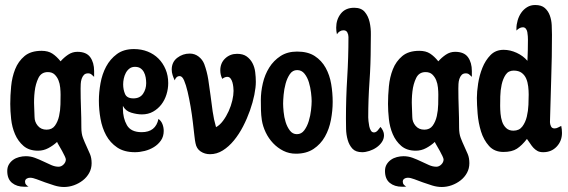

<svg xmlns="http://www.w3.org/2000/svg" viewBox="-20 -607 2271 767"><path d="M146 -404Q172 -404 189 -393Q206 -382 222 -362Q235 -377 252 -388.5Q269 -400 289 -400Q325 -400 340.5 -378.5Q356 -357 356 -323V-300Q351 -305 345.5 -309.5Q340 -314 332 -314Q321 -314 315 -307.5Q309 -301 306 -291.5Q303 -282 302.5 -271.5Q302 -261 302 -253Q302 -214 303.5 -175Q305 -136 305 -97Q305 -73 311.5 -56Q318 -39 325.5 -23Q333 -7 339.5 8.5Q346 24 346 45Q346 66 336.5 83.5Q327 101 311 113.5Q295 126 275.5 133Q256 140 236 140Q217 140 197.5 134Q178 128 160 121.5Q142 115 126.5 109Q111 103 100 103Q92 103 86 107Q80 111 80 119Q80 126 84.5 131Q89 136 94 138Q89 139 85.5 139Q82 139 77 139Q47 139 28 123.5Q9 108 9 76Q9 61 15.5 50Q22 39 32.5 31.5Q43 24 56.5 20.5Q70 17 83 17Q102 17 119.5 23.5Q137 30 153.5 38Q170 46 185 52.5Q200 59 214 59Q225 59 234 50Q243 41 243 30Q243 26 238.5 16.5Q234 7 228 -4Q222 -15 216 -25Q210 -35 208 -40Q193 -26 173.5 -15.5Q154 -5 132 -5Q96 -5 74 -24Q52 -43 40 -71Q28 -99 24.5 -131.5Q21 -164 21 -192Q21 -225 24.5 -262Q28 -299 40.5 -330.5Q53 -362 78 -383Q103 -404 146 -404ZM118 -140Q118 -120 131 -104.5Q144 -89 166 -89Q188 -89 199.5 -105Q211 -121 216 -143.5Q221 -166 221.5 -190Q222 -214 222 -229Q222 -241 220.5 -257Q219 -273 213.5 -286.5Q208 -300 198 -309.5Q188 -319 171 -319Q145 -319 133.5 -295.5Q122 -272 118.5 -241.5Q115 -211 116.5 -181.5Q118 -152 118 -140Z M515 -411Q545 -411 570 -401Q595 -391 613 -373Q631 -355 641.5 -330Q652 -305 652 -275Q652 -252 645 -229.5Q638 -207 624.5 -189.5Q611 -172 591.5 -161Q572 -150 547 -150Q527 -150 504 -157Q481 -164 471 -184V-173Q471 -135 487 -107Q503 -79 546 -79Q602 -79 613 -132Q624 -124 629 -111Q634 -98 634 -84Q634 -62 623 -46Q612 -30 595 -19.5Q578 -9 558 -4Q538 1 519 1Q476 1 448 -18Q420 -37 404 -66.5Q388 -96 381.5 -132.5Q375 -169 375 -205Q375 -238 381.5 -274.5Q388 -311 404 -341Q420 -371 447 -391Q474 -411 515 -411ZM472 -270Q472 -249 479.5 -231.5Q487 -214 513 -214Q539 -214 551.5 -232.5Q564 -251 564 -275Q564 -286 562 -297.5Q560 -309 555 -318.5Q550 -328 541.5 -334Q533 -340 519 -340Q506 -340 497 -333Q488 -326 482.5 -315.5Q477 -305 474.5 -293Q472 -281 472 -270Z M738 -393Q758 -393 773.5 -381Q789 -369 796 -351Q807 -321 812 -289.5Q817 -258 821 -226Q825 -194 829.5 -162Q834 -130 843 -99Q858 -107 871 -124.5Q884 -142 893.5 -163Q903 -184 908 -205.5Q913 -227 913 -244Q913 -250 912 -259.5Q911 -269 908.5 -278Q906 -287 901 -293.5Q896 -300 888 -300Q878 -300 868 -292Q860 -308 860 -326Q860 -355 879.5 -373.5Q899 -392 927 -392Q951 -392 965.5 -381.5Q980 -371 988.5 -355Q997 -339 999.5 -319Q1002 -299 1002 -280Q1002 -258 996 -228Q990 -198 978.5 -165.5Q967 -133 951 -102Q935 -71 914.5 -46Q894 -21 870 -6Q846 9 819 9Q798 9 781.5 -2Q765 -13 761 -35Q759 -43 756.5 -65.5Q754 -88 750.5 -118Q747 -148 741.5 -180.5Q736 -213 729.5 -240.5Q723 -268 715.5 -285.5Q708 -303 698 -303Q690 -303 685 -298Q680 -293 678 -286Q673 -296 669.5 -307Q666 -318 666 -329Q666 -359 688 -376Q710 -393 738 -393Z M1167 -401Q1210 -401 1237.5 -383Q1265 -365 1281 -336Q1297 -307 1303 -271.5Q1309 -236 1309 -200Q1309 -165 1302 -128Q1295 -91 1278 -61Q1261 -31 1232.5 -12Q1204 7 1162 7Q1135 7 1112 -4.5Q1089 -16 1071 -35Q1053 -54 1041.5 -78Q1030 -102 1026 -127Q1023 -147 1022.5 -167Q1022 -187 1022 -207Q1022 -240 1030 -274.5Q1038 -309 1055.5 -337Q1073 -365 1100.5 -383Q1128 -401 1167 -401ZM1166 -71Q1184 -71 1195.5 -86.5Q1207 -102 1213.5 -123.5Q1220 -145 1222.5 -167Q1225 -189 1225 -203Q1225 -216 1222.5 -237Q1220 -258 1214 -278Q1208 -298 1196.5 -312.5Q1185 -327 1167 -327Q1149 -327 1138 -311Q1127 -295 1121 -273Q1115 -251 1113 -228.5Q1111 -206 1111 -193Q1111 -181 1113 -160Q1115 -139 1121 -119.5Q1127 -100 1138 -85.5Q1149 -71 1166 -71Z M1395 -576Q1423 -576 1437 -559.5Q1451 -543 1456.5 -519Q1462 -495 1461.5 -468.5Q1461 -442 1461 -423Q1461 -351 1456 -280.5Q1451 -210 1451 -138Q1451 -133 1452 -123Q1453 -113 1455 -103Q1457 -93 1461.5 -85.5Q1466 -78 1474 -78Q1482 -78 1489 -86Q1496 -94 1500 -100Q1506 -93 1510 -84.5Q1514 -76 1514 -67Q1514 -52 1505.5 -39.5Q1497 -27 1484 -18Q1471 -9 1455.5 -4Q1440 1 1427 1Q1401 1 1388 -13Q1375 -27 1369 -48Q1363 -69 1362.5 -92Q1362 -115 1362 -133Q1362 -215 1367 -296Q1372 -377 1372 -459Q1372 -469 1367.5 -477.5Q1363 -486 1352 -486Q1344 -486 1337 -481.5Q1330 -477 1326 -470Q1323 -483 1323 -496Q1323 -529 1341.5 -552.5Q1360 -576 1395 -576Z M1655 -404Q1681 -404 1698 -393Q1715 -382 1731 -362Q1744 -377 1761 -388.5Q1778 -400 1798 -400Q1834 -400 1849.5 -378.5Q1865 -357 1865 -323V-300Q1860 -305 1854.5 -309.5Q1849 -314 1841 -314Q1830 -314 1824 -307.5Q1818 -301 1815 -291.5Q1812 -282 1811.5 -271.5Q1811 -261 1811 -253Q1811 -214 1812.5 -175Q1814 -136 1814 -97Q1814 -73 1820.5 -56Q1827 -39 1834.5 -23Q1842 -7 1848.5 8.5Q1855 24 1855 45Q1855 66 1845.5 83.5Q1836 101 1820 113.5Q1804 126 1784.5 133Q1765 140 1745 140Q1726 140 1706.5 134Q1687 128 1669 121.5Q1651 115 1635.5 109Q1620 103 1609 103Q1601 103 1595 107Q1589 111 1589 119Q1589 126 1593.5 131Q1598 136 1603 138Q1598 139 1594.5 139Q1591 139 1586 139Q1556 139 1537 123.5Q1518 108 1518 76Q1518 61 1524.5 50Q1531 39 1541.5 31.5Q1552 24 1565.5 20.5Q1579 17 1592 17Q1611 17 1628.5 23.5Q1646 30 1662.5 38Q1679 46 1694 52.5Q1709 59 1723 59Q1734 59 1743 50Q1752 41 1752 30Q1752 26 1747.5 16.5Q1743 7 1737 -4Q1731 -15 1725 -25Q1719 -35 1717 -40Q1702 -26 1682.5 -15.5Q1663 -5 1641 -5Q1605 -5 1583 -24Q1561 -43 1549 -71Q1537 -99 1533.5 -131.5Q1530 -164 1530 -192Q1530 -225 1533.5 -262Q1537 -299 1549.5 -330.5Q1562 -362 1587 -383Q1612 -404 1655 -404ZM1627 -140Q1627 -120 1640 -104.5Q1653 -89 1675 -89Q1697 -89 1708.5 -105Q1720 -121 1725 -143.5Q1730 -166 1730.5 -190Q1731 -214 1731 -229Q1731 -241 1729.5 -257Q1728 -273 1722.5 -286.5Q1717 -300 1707 -309.5Q1697 -319 1680 -319Q1654 -319 1642.5 -295.5Q1631 -272 1627.5 -241.5Q1624 -211 1625.5 -181.5Q1627 -152 1627 -140Z M2118 -587Q2143 -587 2156.5 -575Q2170 -563 2176.5 -545Q2183 -527 2184 -506.5Q2185 -486 2185 -468Q2185 -380 2182 -293.5Q2179 -207 2177 -119Q2177 -111 2181 -102.5Q2185 -94 2195 -94Q2203 -94 2209 -97.5Q2215 -101 2222 -104Q2225 -90 2225 -76Q2225 -44 2204 -21.5Q2183 1 2150 1Q2136 1 2127 -4Q2118 -9 2111 -16.5Q2104 -24 2098 -33.5Q2092 -43 2085 -52Q2065 -26 2045 -13Q2025 0 1991 0Q1955 0 1933.5 -24Q1912 -48 1901.5 -82Q1891 -116 1888 -153Q1885 -190 1885 -216Q1885 -240 1890 -273Q1895 -306 1907 -336Q1919 -366 1939.5 -387Q1960 -408 1992 -408Q2018 -408 2044 -396Q2070 -384 2087 -364Q2088 -385 2088.5 -406.5Q2089 -428 2089 -449Q2089 -454 2088.5 -462.5Q2088 -471 2086.5 -479Q2085 -487 2080.5 -492.5Q2076 -498 2069 -498Q2061 -498 2054.5 -494Q2048 -490 2043 -485V-493Q2043 -509 2048 -526Q2053 -543 2062.5 -556.5Q2072 -570 2086 -578.5Q2100 -587 2118 -587ZM1978 -184Q1978 -170 1979.5 -153Q1981 -136 1986 -121Q1991 -106 2002 -95.5Q2013 -85 2031 -85Q2054 -85 2066.5 -101.5Q2079 -118 2084.5 -141Q2090 -164 2091 -188.5Q2092 -213 2092 -229Q2092 -245 2090 -262Q2088 -279 2082 -293Q2076 -307 2064 -316Q2052 -325 2032 -325Q2011 -325 2000 -308.5Q1989 -292 1984 -269Q1979 -246 1978.5 -222Q1978 -198 1978 -184Z"/></svg>

Font: Gloria
Style: Regular
Weight: 400
Designer: Peter Wiegel
Foundry: Peter Wiegel
Version: Version 1.000